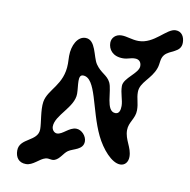

<svg xmlns="http://www.w3.org/2000/svg" viewBox="-82 -793 892 903"><g transform="rotate(10 364.0 -341.0)"><path d="M541 -210C541 -163 574 -133 574 -88C574 -62 559 -45 537 -45C496 -45 447 -102 419 -160C363 -276 357 -427 293 -427C279 -427 276 -414 276 -398C276 -380 280 -357 280 -337C280 -272 194 -221 194 -166C194 -150 206 -137 219 -137C246 -137 271 -175 305 -175C331 -175 355 -148 355 -123C355 -82 307 -80 284 -64C265 -51 254 -22 230 -13C212 -7 205 -17 186 -12C159 -5 134 30 100 30C65 30 49 6 49 -26C49 -87 138 -83 138 -143C138 -175 124 -232 130 -272C140 -335 213 -366 213 -469L212 -506C212 -557 236 -603 274 -603C324 -603 326 -523 348 -490C374 -452 403 -449 419 -417C438 -380 425 -279 473 -279C491 -279 496 -297 496 -317C496 -345 481 -375 481 -410C481 -449 550 -482 550 -517C550 -536 539 -548 520 -548C497 -548 487 -539 463 -539C413 -539 392 -570 392 -601C392 -624 410 -644 439 -644C465 -644 490 -632 521 -632C596 -632 642 -712 685 -712C715 -712 728 -687 728 -660C728 -612 673 -615 650 -586C635 -567 640 -546 632 -523C613 -467 560 -443 560 -395C560 -363 571 -345 571 -310C571 -269 541 -249 541 -210Z"/></g></svg>

Font: PicNic
Style: Regular
Weight: 400
Designer: Mariel Nils
Foundry: Velvetyne Type Foundry
Version: Version 2.000;Glyphs 3.2.3 (3260)